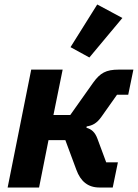

<svg xmlns="http://www.w3.org/2000/svg" viewBox="-20 -835 614 855"><path d="M525 -755 413 -815 294 -625 378 -579ZM14 0H154L196 -211H271L320 -79C339 -27 372 0 423 0H482L505 -112H453L414 -217C403 -247 387 -260 365 -266L366 -272C392 -276 411 -286 431 -314L501 -413H551L574 -525H509C452 -525 426 -510 395 -467L293 -323H218L259 -525H119Z"/></svg>

Font: Braiins Sans
Style: Bold Italic
Weight: 700
Italic angle: -11.31°
Designer: Mike Abbink, Paul van der Laan, Pieter van Rosmalen, Jiri Chlebus, Lubos Buracinsky
Foundry: Bold Monday, Sudetype
Version: Version 1.000;hotconv 1.0.109;makeotfexe 2.5.65596